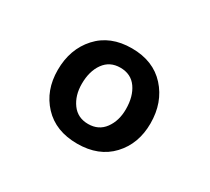

<svg xmlns="http://www.w3.org/2000/svg" viewBox="-79 -569 642 588"><g transform="rotate(30 242.0 -274.5)"><path d="M77 -272Q77 -346 121 -394.5Q165 -443 241 -443Q317 -443 361 -394.5Q405 -346 405 -272Q405 -200 361 -153Q317 -106 241 -106Q165 -106 121 -153Q77 -200 77 -272ZM318 -272Q318 -317 298 -345.5Q278 -374 240 -374Q203 -374 182.5 -345.5Q162 -317 162 -272Q162 -231 182.5 -203Q203 -175 240 -175Q277 -175 297.5 -203Q318 -231 318 -272Z"/></g></svg>

Font: Martel Sans
Style: Regular
Weight: 400
Designer: Dan Reynolds and Mathieu Réguer
Foundry: Dan Reynolds and Mathieu Réguer
Version: Version 1.001;PS 001.001;hotconv 1.0.70;makeotf.lib2.5.58329